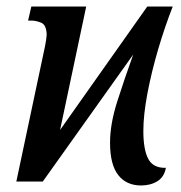

<svg xmlns="http://www.w3.org/2000/svg" viewBox="-20 -556 553 588"><path d="M412 12Q367 12 342 -20Q317 -52 317 -119Q317 -176 339 -245Q361 -314 388 -389L111 0H30L118 -415Q120 -425 121.5 -435.5Q123 -446 123 -450Q122 -480 106 -486.5Q90 -493 76 -493H66L76 -536H244L164 -158L431 -536H509Q485 -475 464.5 -405.5Q444 -336 431.5 -270Q419 -204 419 -155Q419 -98 434 -69.5Q449 -41 488 -42Q483 -14 462 -1Q441 12 412 12Z"/></svg>

Font: Noto Serif ExtraCondensed Medium
Style: Italic
Weight: 500
Width: 2
Italic angle: -12°
Designer: Monotype Design Team
Foundry: Monotype Imaging Inc.
Version: Version 2.013; ttfautohint (v1.8.4.7-5d5b)